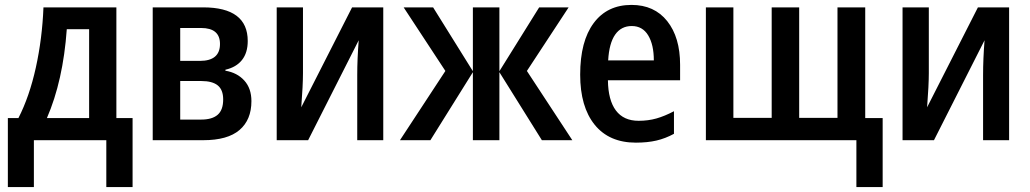

<svg xmlns="http://www.w3.org/2000/svg" viewBox="-20 -571 4197 782"><path d="M454 -90H520V191H413V0H118V191H12V-90H55Q100 -178 126 -296Q152 -414 157 -541H454ZM252 -452Q237 -242 171 -90H343V-452Z M898 -287V-283Q946 -275 975 -243Q1004 -211 1004 -159Q1004 -83 955.5 -41.5Q907 0 808 0H602V-541H807Q989 -541 989 -404Q989 -356 965.5 -326.5Q942 -297 898 -287ZM799 -457H714V-323H794Q876 -323 876 -392Q876 -457 799 -457ZM800 -241H714V-84H800Q844 -84 866.5 -103.5Q889 -123 889 -166Q889 -205 867 -223Q845 -241 800 -241Z M1214 -273Q1214 -225 1207 -134L1414 -541H1541V0H1435V-265Q1435 -331 1441 -407L1235 0H1107V-541H1214Z M2126 -282 2311 0H2187L2014 -277V0H1906V-277L1733 0H1609L1794 -282L1624 -541H1744L1906 -281V-541H2014V-281L2176 -541H2296Z M2750 -307V-244H2456Q2457 -163 2488.5 -121Q2520 -79 2581 -79Q2620 -79 2653.5 -88.5Q2687 -98 2725 -118V-26Q2690 -7 2653.5 1.5Q2617 10 2570 10Q2461 10 2402 -63Q2343 -136 2343 -267Q2343 -403 2398 -477Q2453 -551 2552 -551Q2645 -551 2697.5 -485Q2750 -419 2750 -307ZM2457 -325H2643Q2643 -389 2620 -427Q2597 -465 2553 -465Q2510 -465 2485.5 -430Q2461 -395 2457 -325Z M3504 -90H3575V191H3468V0H2855V-541H2967V-91H3123V-541H3235V-91H3391V-541H3504Z M3763 -273Q3763 -225 3756 -134L3963 -541H4090V0H3984V-265Q3984 -331 3990 -407L3784 0H3656V-541H3763Z"/></svg>

Font: Noto Sans Display Medium Narrow
Style: Regular
Weight: 500
Width: 4
Designer: Monotype Design team
Foundry: Monotype Imaging Inc.
Version: Version 1.000